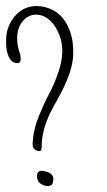

<svg xmlns="http://www.w3.org/2000/svg" viewBox="-87 -646 352 634"><path d="M153.8 -451.7Q149.9 -421.4 137.9 -390.9Q126 -360.4 112.1 -335Q98.1 -309.6 84.5 -284.2Q70.8 -258.8 61.3 -229Q51.8 -199.2 50.8 -169.4Q50.8 -167.5 50.8 -164.6Q50.8 -161.6 50.5 -159.9Q50.3 -158.2 50 -155.8Q49.8 -153.3 49.3 -152.1Q48.8 -150.9 48.1 -149.4Q47.4 -147.9 45.9 -147.5Q44.4 -147 42.5 -147Q40 -147 31.2 -150.4Q23.9 -153.8 21.5 -162.1Q19.5 -169.9 22.5 -192.4Q25.9 -224.6 42 -264.4Q58.1 -304.2 74.7 -335.2Q91.3 -366.2 105 -405.3Q118.7 -444.3 118.7 -477.1Q118.7 -497.1 113.8 -516.1Q113.3 -516.6 113.3 -518.1Q113.3 -519.5 112.8 -520Q107.4 -535.2 103.5 -543Q90.3 -570.3 71.5 -584Q52.7 -597.7 32.7 -597.7Q6.3 -597.7 -12 -575.9Q-30.3 -554.2 -30.3 -519Q-30.3 -500.5 -25.9 -484.4Q-23.4 -475.6 -22.5 -473.1Q-22.5 -472.2 -21.5 -470Q-20.5 -467.8 -20.5 -466.8Q-18.6 -460.4 -18.6 -451.7Q-18.6 -437.5 -29.8 -437.5Q-33.2 -437.5 -38.6 -439Q-50.8 -442.9 -58.1 -458Q-60.1 -462.4 -63 -472.2Q-66.9 -487.3 -66.9 -508.3Q-66.9 -529.3 -63 -544.9Q-53.2 -580.1 -27.6 -603Q-2 -626 33.7 -626Q55.2 -626 76.7 -617.7Q116.2 -602.1 136.7 -560.5Q144 -545.4 148.4 -528.8Q154.8 -504.9 154.8 -474.6Q154.8 -458.5 153.8 -451.7ZM48.8 -82Q79.6 -79.6 86.4 -64.9Q86.9 -64.5 87.4 -63Q87.9 -61.5 88.4 -60.5Q90.3 -53.7 87.4 -43Q85 -31.7 70.3 -31.7Q61 -31.7 51.5 -36.9Q42 -42 38.6 -48.8Q35.2 -55.7 35.2 -64Q35.2 -81.5 48.8 -82Z"/></svg>

Font: Sintesa 3
Style: 3
Weight: 400
Version: Version 001.000